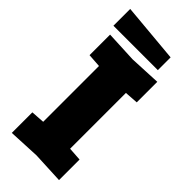

<svg xmlns="http://www.w3.org/2000/svg" viewBox="-274 -921 978 978"><g transform="rotate(45 215.0 -432.5)"><path d="M45 4V-144L118 -149V-551L45 -556V-704L215 -696L385 -704V-556L312 -551V-149L385 -144V4L215 -4ZM345 -748H25V-869L345 -840Z"/></g></svg>

Font: Tektur ExtraBold
Style: Regular
Weight: 800
Designer: Adam Jagosz
Foundry: Adam Jagosz
Version: Version 1.005;gftools[0.9.30]